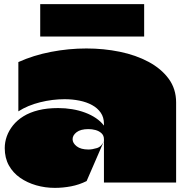

<svg xmlns="http://www.w3.org/2000/svg" viewBox="-20 -885 893 931"><path d="M69 -584V-345Q114 -374 174 -389Q234 -404 293 -404Q331 -404 365.5 -397Q400 -390 426.5 -375.5Q453 -361 468.5 -338.5Q484 -316 484 -285Q484 -284 484 -282.5Q484 -281 484 -279.5Q484 -278 484 -276Q469 -296 445.5 -312Q422 -328 392.5 -339Q363 -350 330 -355.5Q297 -361 262 -361Q208 -361 166 -350.5Q124 -340 93.5 -321Q63 -302 43 -277Q23 -252 13 -224Q3 -196 3 -167Q3 -119 23 -83Q43 -47 77.5 -23Q112 1 155.5 13.5Q199 26 246 26Q285 26 324.5 18.5Q364 11 400 -7Q421 -56 442.5 -105Q464 -154 485 -203Q473 -174 450 -167Q427 -160 409 -160Q372 -160 352 -175.5Q332 -191 332 -210Q332 -229 351.5 -244Q371 -259 409 -259Q426 -259 443 -254.5Q460 -250 472 -239Q484 -228 484 -210Q484 -158 484 -105.5Q484 -53 484 0Q519 0 554 0Q589 0 624 0Q659 0 694 0Q729 0 764 0Q799 0 834 0Q834 -97 834 -194Q834 -291 834 -388Q834 -454 798 -503Q762 -552 700.5 -585Q639 -618 561 -634Q483 -650 399 -650Q313 -650 227.5 -633.5Q142 -617 69 -584ZM175 -708V-865H679V-708Z"/></svg>

Font: Climate Crisis
Style: Regular
Weight: 400
Version: Version 1.003